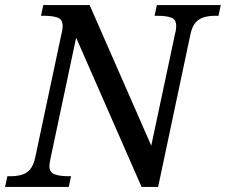

<svg xmlns="http://www.w3.org/2000/svg" viewBox="-40 -734 887 754"><path d="M-20 0 -11 -42H2Q24 -42 43.5 -47Q63 -52 77 -67.5Q91 -83 98 -114L202 -604Q204 -610 205 -619Q206 -628 206 -632Q206 -658 186 -665Q166 -672 134 -672H121L130 -714H312L554 -162L648 -604Q650 -610 651 -619Q652 -628 652 -632Q652 -658 632 -665Q612 -672 580 -672H567L576 -714H827L818 -672H805Q783 -672 763.5 -667Q744 -662 729.5 -647Q715 -632 708 -600L581 0H516L259 -586L158 -110Q157 -104 155.5 -95.5Q154 -87 154 -82Q154 -57 174.5 -49.5Q195 -42 226 -42H239L230 0Z"/></svg>

Font: Noto Serif
Style: Italic
Weight: 400
Italic angle: -12°
Designer: Monotype Design Team
Foundry: Monotype Imaging Inc.
Version: Version 2.013